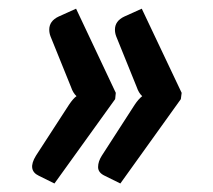

<svg xmlns="http://www.w3.org/2000/svg" viewBox="-20 -494 500 451"><path d="M219.2 -128.4 296.4 -248Q305.2 -261.2 314 -268.1Q305.7 -275.9 301.3 -289.1L252.9 -408.7Q250 -416.5 250 -424.3Q250 -444.8 272 -455.1L313 -473.6L406.7 -275.9L404.8 -261.2L262.7 -63L226.1 -81.1Q210.4 -88.4 210.4 -101.6Q210.4 -114.7 219.2 -128.4ZM95.7 -424.3Q95.7 -444.8 117.7 -455.1L158.7 -473.6L252 -275.9L250.5 -261.2L107.9 -63L71.3 -81.1Q43.5 -94.2 64.5 -128.4L142.1 -248Q151.9 -262.7 159.7 -268.1Q151.4 -275.9 147 -289.1L98.6 -408.7Q95.7 -416.5 95.7 -424.3Z"/></svg>

Font: Lato-BoldItalic
Style: Bold Italic
Weight: 700
Italic angle: -7°
Designer: Lukasz Dziedzic
Foundry: tyPoland Lukasz Dziedzic
Version: Version 1.104; Western+Polish opensource